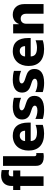

<svg xmlns="http://www.w3.org/2000/svg" viewBox="1296 -2098 811 3444"><g transform="rotate(-90 1702.0 -375.5)"><path d="M317.1 -626.4C332.7 -626.4 349.4 -623.6 374.3 -615.4V-750.7C350.5 -755.3 313.2 -761.4 277.7 -761.4C158.4 -761.4 88.8 -693.2 88.8 -573.2V-545.5H16V-417.6H88.8V0H262.1V-417.6H366.8V-545.5H262.1V-576C262.1 -601.2 270.2 -626.4 317.1 -626.4Z M611.2 3.6C631 3.6 658.4 1.8 678.6 -2.8V-132.1C673.7 -129.6 666.5 -128.6 659.4 -128.6C633.2 -128.6 622.5 -142.4 622.5 -163V-727.3H448.9V-147.7C448.9 -100.1 452.1 3.6 611.2 3.6Z M1225.5 -274.1C1225.5 -453.5 1144.9 -552.6 990.8 -552.6C824.2 -552.6 723.7 -435.4 723.7 -269.5C723.7 -96.6 822.4 9.6 1028.4 9.6C1069.6 9.6 1130.7 3.9 1185 -14.6V-143.5C1140.3 -126.4 1097.3 -117.9 1051.1 -117.9C920.1 -117.9 897.4 -173.7 894.9 -230.8H1225.5ZM894.5 -331.7C896 -386 934.7 -427.2 992.2 -427.2C1049.7 -427.2 1078.8 -387.4 1079.5 -331.7Z M1454.5 9.9C1626.8 9.9 1704.9 -55 1704.9 -163C1704.9 -269.2 1630.3 -295.1 1577.4 -313.2L1514.6 -334.2C1485.1 -344.1 1445.3 -361.2 1445.3 -391.7C1445.3 -411.9 1463.1 -435 1523.4 -435C1577.8 -435 1638.5 -417.3 1670.5 -402.7V-531.2C1618.3 -546.9 1558.9 -552.6 1512.8 -552.6C1353.7 -552.6 1280.9 -485.8 1280.9 -384.9C1280.9 -276.3 1367.2 -245 1404.1 -233L1463.4 -213.1C1493.3 -203.5 1529.1 -187.9 1529.1 -157.3C1529.1 -129.6 1500.4 -110.4 1441.4 -110.4C1383.5 -110.4 1327.1 -128.6 1290.8 -147.4V-14.2C1343 2.5 1397.7 9.9 1454.5 9.9Z M1937.1 9.9C2109.4 9.9 2187.5 -55 2187.5 -163C2187.5 -269.2 2112.9 -295.1 2060 -313.2L1997.2 -334.2C1967.7 -344.1 1927.9 -361.2 1927.9 -391.7C1927.9 -411.9 1945.7 -435 2006 -435C2060.4 -435 2121.1 -417.3 2153.1 -402.7V-531.2C2100.9 -546.9 2041.5 -552.6 1995.4 -552.6C1836.3 -552.6 1763.5 -485.8 1763.5 -384.9C1763.5 -276.3 1849.8 -245 1886.7 -233L1946 -213.1C1975.9 -203.5 2011.7 -187.9 2011.7 -157.3C2011.7 -129.6 1983 -110.4 1924 -110.4C1866.1 -110.4 1809.7 -128.6 1773.4 -147.4V-14.2C1825.6 2.5 1880.3 9.9 1937.1 9.9Z M2742.9 -274.1C2742.9 -453.5 2662.3 -552.6 2508.2 -552.6C2341.6 -552.6 2241.1 -435.4 2241.1 -269.5C2241.1 -96.6 2339.8 9.6 2545.8 9.6C2587 9.6 2648.1 3.9 2702.4 -14.6V-143.5C2657.7 -126.4 2614.7 -117.9 2568.5 -117.9C2437.5 -117.9 2414.8 -173.7 2412.3 -230.8H2742.9ZM2411.9 -331.7C2413.4 -386 2452.1 -427.2 2509.6 -427.2C2567.1 -427.2 2596.2 -387.4 2596.9 -331.7Z M2824.9 0H2998.6V-311.1C2998.9 -373.2 3035.2 -410.2 3090.2 -410.2C3145.2 -410.2 3177.9 -373.9 3177.6 -313.6V0H3351.2V-347.7C3351.6 -470.5 3276.6 -552.6 3161.9 -552.6C3081.3 -552.6 3020.2 -511.7 2996.1 -445.3H2990.1V-545.5H2824.9Z"/></g></svg>

Font: TID UI Extra Bold
Style: Regular
Weight: 800
Designer: The TID Project Authors
Foundry: Bakken & Bæck
Version: Version 1.001;hotconv 1.0.109;makeotfexe 2.5.65596